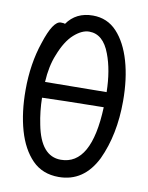

<svg xmlns="http://www.w3.org/2000/svg" viewBox="-84 -780 668 865"><g transform="rotate(10 250.0 -347.5)"><path d="M244.1 23.9Q169.9 23.9 123 -23.9Q76.2 -71.8 53 -152.8Q29.8 -233.9 29.8 -336.9Q29.8 -457 64 -557.1Q98.1 -663.1 133.8 -663.1Q149.9 -663.1 152.8 -660.2Q193.8 -719.2 271 -719.2Q336.9 -719.2 380.9 -672.1Q424.8 -625 448 -544.9Q471.2 -464.8 471.2 -362.8Q471.2 -209 417 -92.8Q358.9 23.9 244.1 23.9ZM240.2 -54.2Q379.9 -54.2 390.1 -320.8Q187 -317.9 108.9 -314.9Q109.9 -252.9 122.1 -193.8Q148.9 -54.2 240.2 -54.2ZM109.9 -387.2 391.1 -390.1Q389.2 -490.2 361.8 -562Q331.1 -645 267.1 -645Q233.9 -645 198 -613Q162.1 -581.1 136.2 -514.2Q113.8 -460 109.9 -387.2Z"/></g></svg>

Font: LXGW WenKai Mono GB Screen
Style: Regular
Weight: 400
Monospace: yes
Designer: LXGW / Fontworks Inc.
Foundry: LXGW / Fontworks Inc.
Version: Version 1.510;January 18,2025